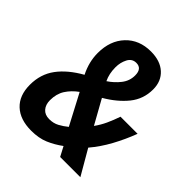

<svg xmlns="http://www.w3.org/2000/svg" viewBox="-200 -858 1001 1001"><g transform="rotate(45 301.0 -357.0)"><path d="M266 -535Q266 -570 281 -599Q296 -628 327 -628Q369 -628 369 -577Q369 -537 344 -505Q319 -473 284 -450Q266 -487 266 -535ZM146 -172Q146 -219 167.5 -252.5Q189 -286 225 -312L314 -143Q292 -125 268 -112Q244 -99 213 -99Q181 -99 163.5 -119Q146 -139 146 -172ZM365 -53 393 0H542L462 -138Q503 -186 536 -246.5Q569 -307 593 -371H467Q454 -333 439 -300.5Q424 -268 403 -239L329 -372Q401 -414 444 -467.5Q487 -521 487 -592Q487 -652 447.5 -688Q408 -724 339 -724Q253 -724 200.5 -668.5Q148 -613 148 -522Q148 -456 180 -393Q100 -348 57.5 -290.5Q15 -233 15 -155Q15 -76 61 -33Q107 10 189 10Q245 10 286 -7.5Q327 -25 365 -53Z"/></g></svg>

Font: Noto Sans UI SemiCondensed
Style: Bold Italic
Weight: 700
Width: 4
Designer: Monotype Design Team
Foundry: Monotype Imaging Inc.
Version: 1.001